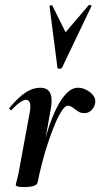

<svg xmlns="http://www.w3.org/2000/svg" viewBox="-20 -751 407 779"><path d="M133 -12 123 -13Q133 -66 146 -120.5Q159 -175 174.5 -224Q190 -273 209 -311.5Q228 -350 250 -372.5Q272 -395 297 -395Q313 -395 330 -386.5Q347 -378 358 -364Q369 -350 366 -333Q365 -320 353 -306Q341 -292 322 -292Q307 -292 296 -299.5Q285 -307 275.5 -314.5Q266 -322 255 -322Q244 -322 230 -300.5Q216 -279 201.5 -244Q187 -209 173.5 -167.5Q160 -126 149.5 -85Q139 -44 133 -12ZM77 8Q58 8 51 5.5Q44 3 44 0Q44 -4 50 -26Q56 -48 60 -74L101 -297Q104 -314 103 -324.5Q102 -335 97.5 -340.5Q93 -346 85 -346Q76 -346 61.5 -336Q47 -326 28 -306Q24 -302 20 -306.5Q16 -311 20 -315Q56 -358 85 -376.5Q114 -395 142 -395Q164 -395 175 -385Q186 -375 188.5 -356Q191 -337 186 -309L133 -12Q130 8 77 8ZM213 -477 181 -726Q181 -729 186.5 -729.5Q192 -730 193 -727L246 -620L340 -730Q342 -732 347 -730.5Q352 -729 351 -726L232 -477Q229 -472 221 -472Q213 -472 213 -477Z"/></svg>

Font: Cormorant Light
Style: Italic
Weight: 300
Italic angle: -10°
Designer: Christian Thalmann (Catharsis Fonts)
Foundry: Catharsis Fonts
Version: Version 4.000